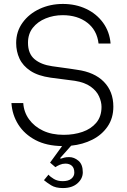

<svg xmlns="http://www.w3.org/2000/svg" viewBox="-20 -731 646 974"><path d="M226 155Q235 166 253.5 177Q272 188 298 188Q327 188 342 175.5Q357 163 357 145Q357 121 344.5 110Q332 99 312 99Q297 99 283 105Q269 111 261 117L234 94L295 10Q216 9 160 -20.5Q104 -50 73 -99Q42 -148 38 -208H98Q101 -162 127.5 -125.5Q154 -89 198.5 -68Q243 -47 303 -47Q355 -47 398.5 -62Q442 -77 468.5 -108.5Q495 -140 495 -189Q495 -214 482.5 -242Q470 -270 440 -291.5Q410 -313 360 -321Q329 -325 298.5 -329Q268 -333 237 -337Q173 -346 134.5 -371.5Q96 -397 79 -433.5Q62 -470 62 -513Q62 -571 94.5 -616Q127 -661 181 -686Q235 -711 299 -711Q364 -711 417 -686Q470 -661 503 -615.5Q536 -570 541 -510H480Q472 -578 422.5 -616Q373 -654 298 -654Q252 -654 211.5 -637.5Q171 -621 146.5 -590Q122 -559 122 -514Q122 -459 155 -431Q188 -403 245 -395Q261 -393 284.5 -389.5Q308 -386 331.5 -383Q355 -380 371 -377Q459 -365 507 -316Q555 -267 555 -190Q555 -132 526 -89.5Q497 -47 448.5 -22.5Q400 2 341 8L285 71L288 74Q297 71 306.5 68.5Q316 66 331 66Q356 66 378 84.5Q400 103 400 143Q400 175 373 199Q346 223 299 223Q262 223 239.5 209Q217 195 203 183Z"/></svg>

Font: Haskoy Light
Style: Regular
Weight: 300
Designer: Ertekin Erdin
Foundry: Ertekin Erdin
Version: Version 2.000; ttfautohint (v1.8.4.7-5d5b)